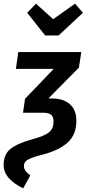

<svg xmlns="http://www.w3.org/2000/svg" viewBox="-49 -814 474 1051"><path d="M-29 89Q-29 31 8.5 1Q46 -29 129 -52Q193 -69 218.5 -89Q244 -109 244 -149Q244 -175 230.5 -186Q217 -197 187 -197H77L88 -273L245 -437H38L51 -529H396L383 -444L216 -275H234Q298 -275 333.5 -243.5Q369 -212 369 -153Q369 -76 320.5 -33Q272 10 185 32Q141 43 119 52.5Q97 62 89.5 71.5Q82 81 82 95Q82 109 90.5 121Q99 133 117 146L78 217Q28 193 -0.5 161Q-29 129 -29 89ZM362 -794 405 -744 272 -620H198L100 -744L148 -794L242 -709Z"/></svg>

Font: Fira Sans Extra Condensed Medium
Style: Italic
Weight: 500
Width: 3
Italic angle: -8°
Designer: Carrois Corporate & Edenspiekermann AG
Foundry: Carrois Corporate GbR & Edenspiekermann AG
Version: Version 4.203